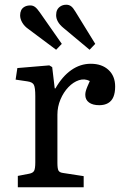

<svg xmlns="http://www.w3.org/2000/svg" viewBox="-20 -790 513 810"><path d="M55.2 0V-47.9L103 -57.1Q119.1 -60.1 124 -69.6Q128.9 -79.1 128.9 -105V-384.8Q128.9 -419.9 123 -431.9Q117.2 -443.8 95.2 -446.8L45.9 -454.1L53.2 -502.9L188 -514.2L200.2 -506.8L210.9 -417H213.9Q242.7 -467.8 280.8 -494.4Q318.8 -521 362.8 -521Q409.7 -521 437.7 -495.1Q465.8 -469.2 465.8 -424.8Q465.8 -398.9 458.5 -381.3Q451.2 -363.8 436 -355Q420.9 -346.2 398.9 -346.2Q371.1 -346.2 355.5 -357.7Q339.8 -369.1 339.8 -390.1Q339.8 -397.9 342 -406Q344.2 -414.1 348.6 -424.6Q353 -435.1 358.9 -448.2Q336.9 -459.5 313 -451.7Q289.1 -443.8 268.6 -422.4Q248 -400.9 235.1 -370.4Q222.2 -339.8 222.2 -306.2V-103Q222.2 -79.1 226.6 -70.6Q231 -62 247.1 -60.1L333 -46.9V0ZM216.8 -580.1 99.1 -668Q83 -679.2 74 -694.6Q64.9 -710 64.9 -725.1Q64.9 -737.3 69.3 -746.6Q73.7 -755.9 83.7 -761.5Q93.8 -767.1 107.9 -767.1Q119.1 -767.1 127.9 -760.5Q136.7 -753.9 147.9 -737.8L240.7 -605ZM357.9 -580.1 248 -671.9Q231.9 -685.1 224.4 -698.5Q216.8 -711.9 216.8 -726.1Q216.8 -739.3 221.4 -748.5Q226.1 -757.8 236.1 -763.9Q246.1 -770 259.8 -770Q271 -770 279.5 -763.9Q288.1 -757.8 297.9 -741.2L381.8 -605Z"/></svg>

Font: Literata
Style: Regular
Weight: 400
Designer: Latin by Veronika Burian and Jose Scaglione. Greek by Irene Vlachou. Cyrillic by Vera Evstafieva.
Foundry: TypeTogether
Version: Version 3.002